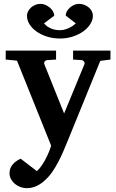

<svg xmlns="http://www.w3.org/2000/svg" viewBox="-20 -752 606 1003"><path d="M503.9 -434.1 331.1 -9.8Q321.8 12.7 310.5 39.1Q299.3 65.4 285.4 92Q271.5 118.7 254.9 143.3Q238.3 168 217.8 187Q196.8 207.5 172.1 219.2Q147.5 231 118.2 231Q103.5 231 87.6 225.3Q71.8 219.7 58.8 209.2Q45.9 198.7 37.6 183.8Q29.3 168.9 29.8 150.9Q29.8 137.2 34.9 125.7Q40 114.3 48.1 105Q56.2 95.7 66.7 88.9Q77.1 82 87.9 77.1L172.9 142.1Q186.5 129.4 198.5 111.8Q210.4 94.2 220 75.4Q229.5 56.6 236.6 39.1Q243.7 21.5 247.1 8.8L68.8 -435.1L9.8 -440.9V-487.8H272.9V-440.9L227.1 -438Q217.8 -437 213.4 -430.7Q209 -424.3 211.9 -416L314.9 -159.2L420.9 -416Q423.8 -423.3 418.9 -430.2Q414.1 -437 405.8 -438L361.8 -440.9V-487.8H557.1V-440.9ZM465.3 -669.9Q465.3 -647.9 451.9 -626.5Q438.5 -605 415 -588.1Q391.6 -571.3 360.1 -561Q328.6 -550.8 293 -550.8Q257.8 -550.8 226.6 -560.5Q195.3 -570.3 171.9 -586.7Q148.4 -603 134.8 -624.3Q121.1 -645.5 121.1 -668.9Q121.1 -682.1 127.2 -693.6Q133.3 -705.1 143.3 -713.6Q153.3 -722.2 166 -727.1Q178.7 -731.9 191.9 -731.9Q204.1 -731.9 216.8 -726.6Q229.5 -721.2 239.7 -712.6Q250 -704.1 256.6 -692.9Q263.2 -681.6 263.2 -669.9L210 -629.9Q212.9 -626 219.5 -619.9Q226.1 -613.8 236.3 -608.2Q246.6 -602.5 260.5 -598.4Q274.4 -594.2 293 -594.2Q308.6 -594.2 322.8 -598.9Q336.9 -603.5 347.9 -609.6Q358.9 -615.7 366.2 -621.6Q373.5 -627.4 376 -629.9L323.2 -670.9Q323.2 -681.6 329.3 -692.6Q335.4 -703.6 345.2 -712.4Q355 -721.2 367.7 -726.6Q380.4 -731.9 393.1 -731.9Q407.2 -731.9 420.4 -726.8Q433.6 -721.7 443.6 -713.1Q453.6 -704.6 459.5 -693.4Q465.3 -682.1 465.3 -669.9Z"/></svg>

Font: Charis SIL CyrE
Style: Bold
Weight: 700
Foundry: SIL International
Version: Version 5.000